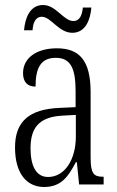

<svg xmlns="http://www.w3.org/2000/svg" viewBox="-20 -737 469 767"><path d="M269 -606C321 -606 341 -657 345 -707H311C308 -679 300 -653 273 -653C234 -653 204 -717 152 -717C99 -717 80 -664 76 -616H110C112 -645 121 -670 147 -670C184 -670 214 -606 269 -606ZM156 10C225 10 253 -32 283 -89H287L296 0H394V-31H391C354 -31 342 -44 342 -108V-369C342 -497 296 -544 207 -544C124 -544 72 -504 72 -445C72 -410 89 -391 122 -391C122 -466 143 -506 203 -506C264 -506 282 -461 282 -372V-309L218 -306C98 -301 40 -253 40 -148C40 -41 89 10 156 10ZM172 -30C123 -30 102 -76 102 -145C102 -225 135 -270 229 -275L283 -278V-191C283 -100 239 -30 172 -30Z"/></svg>

Font: Noto Serif Georgian ExtraCondensed Light
Style: Regular
Weight: 300
Width: 2
Designer: Monotype Design Team, Akaki Razmadze
Foundry: Google LLC
Version: Version 2.003